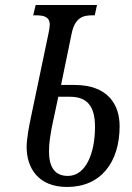

<svg xmlns="http://www.w3.org/2000/svg" viewBox="-20 -734 524 764"><path d="M247 10C381 10 456 -88 456 -232C456 -314 413 -396 276 -396H223L265 -600C278 -664 311 -673 346 -673H357L366 -714H122L112 -673H122C154 -673 178 -668 178 -635C178 -628 176 -614 173 -601L103 -267C95 -229 86 -181 86 -149C86 -67 131 10 247 10ZM250 -34C199 -34 175 -68 175 -131C175 -168 180 -191 186 -227L212 -349H258C324 -349 358 -315 358 -229C358 -125 322 -34 250 -34Z"/></svg>

Font: Noto Serif ExtraCondensed
Style: Italic
Weight: 400
Width: 2
Italic angle: -12°
Designer: Monotype Design Team
Foundry: Monotype Imaging Inc.
Version: Version 2.014